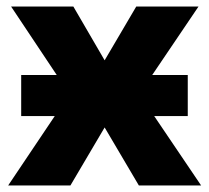

<svg xmlns="http://www.w3.org/2000/svg" viewBox="-20 -569 642 589"><path d="M45 -339H154L14 -549H205L301 -384L398 -549H589L447 -339H556V-213H453L597 0H406L301 -178L196 0H5L148 -213H45Z"/></svg>

Font: Noto Sans ExtraBold
Style: Regular
Weight: 800
Designer: Monotype Design Team
Foundry: Monotype Imaging Inc.
Version: Version 2.007